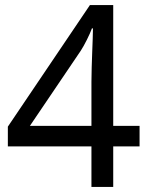

<svg xmlns="http://www.w3.org/2000/svg" viewBox="-20 -738 591 758"><path d="M341 -160H11V-238L335 -718H427V-241H531V-160H427V0H341ZM341 -241V-415Q341 -442 342 -472Q343 -502 344 -531Q345 -560 346 -585Q347 -610 347 -626H343Q336 -607 323 -581Q310 -555 299 -538L98 -241Z"/></svg>

Font: hingl115
Style: Book
Weight: 400
Designer: Jelle Bosma - Monotype Design Team
Foundry: Monotype Imaging Inc.
Version: Version 2.003